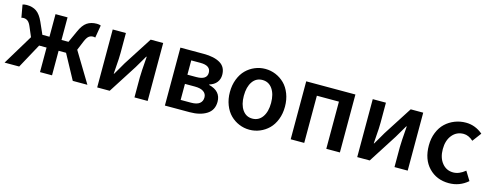

<svg xmlns="http://www.w3.org/2000/svg" viewBox="-24 -1031 4008 1572"><g transform="rotate(15 1980.5 -245.5)"><path d="M9.8 0 165 -256.8 131.8 -335Q118.2 -368.7 102.3 -380.9Q86.4 -393.1 65.9 -393.1Q56.6 -393.1 47.9 -390.1L28.8 -497.1Q43.5 -502.9 64 -502.9Q113.3 -502.9 146.7 -480Q180.2 -457 206.1 -398.9L250 -299.8H310.1V-491.2H412.1V-299.8H471.2L516.1 -398.9Q541.5 -457 575.2 -480Q608.9 -502.9 658.2 -502.9Q677.2 -502.9 691.9 -497.1L673.8 -390.1Q665 -393.1 655.8 -393.1Q634.8 -393.1 619.4 -381.1Q604 -369.1 589.8 -335L557.1 -255.9L711.9 0H587.9L475.1 -208H412.1V0H310.1V-208H247.1L133.8 0Z M794.9 0V-491.2H906.7V-321.8Q906.7 -298.8 905.3 -271Q903.8 -243.2 900.6 -202.4Q897.5 -161.6 896.5 -144H899.9Q906.2 -155.3 929 -193.6Q951.7 -231.9 960.4 -248L1116.7 -491.2H1222.7V0H1110.8V-168.9Q1110.8 -210.9 1121.6 -347.2H1117.7Q1098.1 -313 1056.6 -243.2L900.9 0Z M1368.7 0V-491.2H1567.4Q1655.3 -491.2 1706.3 -460.9Q1757.3 -430.7 1757.3 -363.8Q1757.3 -327.1 1736.3 -300Q1715.3 -272.9 1675.3 -261.2V-256.8Q1777.3 -231.9 1777.3 -141.1Q1777.3 -70.3 1722.4 -35.2Q1667.5 0 1577.6 0ZM1481.4 -292H1556.6Q1646.5 -292 1646.5 -352.1Q1646.5 -413.1 1559.6 -413.1H1481.4ZM1481.4 -78.1H1569.3Q1617.7 -78.1 1641.1 -96.4Q1664.6 -114.7 1664.6 -147.9Q1664.6 -178.7 1639.4 -196.3Q1614.3 -213.9 1565.4 -213.9H1481.4Z M2086.9 12.2Q2041 12.2 1999 -5.4Q1957 -22.9 1924.8 -54.9Q1892.6 -86.9 1873.3 -136.2Q1854 -185.5 1854 -245.1Q1854 -304.7 1873.3 -354.2Q1892.6 -403.8 1924.8 -435.8Q1957 -467.8 1999 -485.4Q2041 -502.9 2086.9 -502.9Q2133.3 -502.9 2175.3 -485.4Q2217.3 -467.8 2249.8 -435.8Q2282.2 -403.8 2301.5 -354.2Q2320.8 -304.7 2320.8 -245.1Q2320.8 -185.5 2301.5 -136.2Q2282.2 -86.9 2249.8 -54.9Q2217.3 -22.9 2175.3 -5.4Q2133.3 12.2 2086.9 12.2ZM2086.9 -82Q2140.6 -82 2171.9 -126.5Q2203.1 -170.9 2203.1 -245.1Q2203.1 -319.8 2171.9 -364.5Q2140.6 -409.2 2086.9 -409.2Q2033.7 -409.2 2002.9 -364.7Q1972.2 -320.3 1972.2 -245.1Q1972.2 -170.9 2002.9 -126.5Q2033.7 -82 2086.9 -82Z M2435.1 0V-491.2H2852.1V0H2736.8V-399.9H2549.8V0Z M2999 0V-491.2H3110.8V-321.8Q3110.8 -298.8 3109.4 -271Q3107.9 -243.2 3104.7 -202.4Q3101.6 -161.6 3100.6 -144H3104Q3110.4 -155.3 3133.1 -193.6Q3155.8 -231.9 3164.6 -248L3320.8 -491.2H3426.8V0H3314.9V-168.9Q3314.9 -210.9 3325.7 -347.2H3321.8Q3302.2 -313 3260.7 -243.2L3105 0Z M3777.3 12.2Q3673.8 12.2 3607.2 -56.9Q3540.5 -126 3540.5 -245.1Q3540.5 -304.7 3560.5 -354.2Q3580.6 -403.8 3614.5 -435.8Q3648.4 -467.8 3692.9 -485.4Q3737.3 -502.9 3786.6 -502.9Q3866.2 -502.9 3930.7 -448.2L3874.5 -373Q3834 -409.2 3792.5 -409.2Q3732.9 -409.2 3695.8 -364Q3658.7 -318.8 3658.7 -245.1Q3658.7 -171.9 3695.1 -127Q3731.4 -82 3789.6 -82Q3839.8 -82 3890.6 -124L3937.5 -47.9Q3868.7 12.2 3777.3 12.2Z"/></g></svg>

Font: Toshiba Sans Medium
Style: Regular
Weight: 500
Designer: Paul D. Hunt
Foundry: Toshiba Corporation
Version: Version 2.020;PS 2.0;hotconv 1.0.86;makeotf.lib2.5.63406